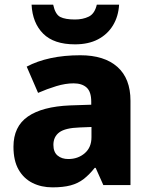

<svg xmlns="http://www.w3.org/2000/svg" viewBox="-20 -797 650 827"><path d="M326 -559Q429 -559 485.5 -509Q542 -459 542 -363V0H425L392 -74H388Q365 -45 340.5 -26Q316 -7 284 1.5Q252 10 206 10Q158 10 120 -9Q82 -28 60 -66.5Q38 -105 38 -165Q38 -252 100 -295Q162 -338 282 -343L373 -346V-359Q373 -402 353 -420Q333 -438 297 -438Q262 -438 222.5 -426Q183 -414 144 -397L95 -510Q140 -534 198 -546.5Q256 -559 326 -559ZM323 -248Q261 -246 235.5 -227Q210 -208 210 -173Q210 -142 228 -127Q246 -112 274 -112Q316 -112 345 -137Q374 -162 374 -206V-250ZM493 -777Q490 -726 466.5 -687.5Q443 -649 402 -627.5Q361 -606 303 -606Q212 -606 166 -652Q120 -698 116 -777H209Q218 -735 239.5 -724Q261 -713 303 -713Q337 -713 362.5 -725.5Q388 -738 397 -777Z"/></svg>

Font: Noto Sans Khmer ExtraBold
Style: Regular
Weight: 800
Version: Version 2.003